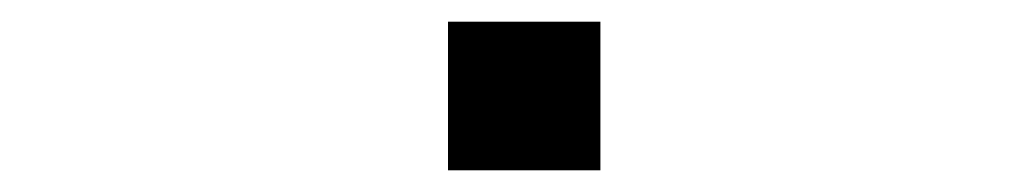

<svg xmlns="http://www.w3.org/2000/svg" viewBox="-20 -416 940 177"><path d="M393 -396H533.5V-259H393Z"/></svg>

Font: Trispace Expanded Medium
Style: Regular
Weight: 500
Width: 7
Designer: Tyler Finck
Foundry: Etcetera Type Company
Version: Version 1.210; ttfautohint (v1.8.3)